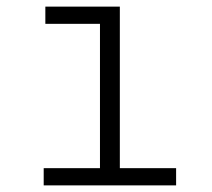

<svg xmlns="http://www.w3.org/2000/svg" viewBox="-20 -560 640 580"><path d="M112 0H512V-52H342V-540H117V-488H282V-52H112Z"/></svg>

Font: CommitMonoV142 ExtLt
Style: Regular
Weight: 200
Monospace: yes
Designer: Eigil Nikolajsen
Foundry: Eigil Nikolajsen
Version: Version 1.142